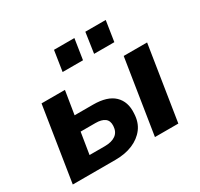

<svg xmlns="http://www.w3.org/2000/svg" viewBox="-153 -919 1153 1109"><g transform="rotate(-30 424.0 -364.0)"><path d="M33 0 111 -496H267L242 -341H365Q460 -341 505 -298Q550 -255 545 -180Q543 -121 513 -81.5Q483 -42 433 -21Q383 0 318 0ZM202 -99H304Q350 -99 376.5 -118Q403 -137 405 -176Q407 -210 386 -226Q365 -242 324 -242H225ZM581 0 659 -496H815L737 0ZM517 -592 537 -728H673L652 -592ZM307 -592 328 -728H464L443 -592Z"/></g></svg>

Font: Nunito Sans 10pt ExtraBold
Style: Italic
Weight: 800
Italic angle: -9°
Designer: Vernon Adams
Foundry: Vernon Adams
Version: Version 3.101;gftools[0.9.27]